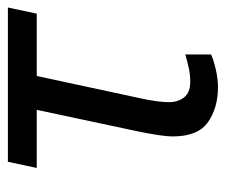

<svg xmlns="http://www.w3.org/2000/svg" viewBox="-64 -512 586 499"><g transform="rotate(-90 229.5 -263.0)"><path d="M252 10Q198 10 161 -16Q124 -42 124 -107Q124 -124 128 -149Q132 -174 137 -198L193 -461H42L58 -536H459L443 -461H281L224 -196Q213 -147 213 -117Q213 -94 225.5 -78Q238 -62 266 -62Q283 -62 300 -65.5Q317 -69 337 -75V-8Q325 -2 299.5 4Q274 10 252 10Z"/></g></svg>

Font: Noto Sans
Style: Italic
Weight: 400
Italic angle: -12°
Designer: Monotype Design Team
Foundry: Monotype Imaging Inc.
Version: Version 2.013; ttfautohint (v1.8.4.7-5d5b)